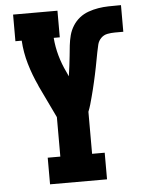

<svg xmlns="http://www.w3.org/2000/svg" viewBox="-53 -777 605 819"><g transform="rotate(-5 250.0 -367.5)"><path d="M128 0V-114H182V-283L115 -423V-424Q93 -471 78.5 -520.5Q64 -570 61 -621H34V-735H224V-621H198Q201 -582 211.5 -544.5Q222 -507 239 -472L248 -452Q251 -474 254 -495.5Q257 -517 259 -539Q261 -561 263.5 -583Q266 -605 271.5 -626Q277 -647 289 -666Q301 -685 318 -698.5Q335 -712 356 -719.5Q377 -727 398.5 -730.5Q420 -734 442 -734.5Q464 -735 486 -735H496V-621H460Q444 -621 428 -618Q412 -615 400.5 -603.5Q389 -592 385 -576Q381 -560 378 -544Q375 -528 372 -512.5Q369 -497 366 -481Q363 -465 359.5 -449.5Q356 -434 352.5 -418Q349 -402 345 -386.5Q341 -371 337 -355.5Q333 -340 328.5 -324.5Q324 -309 318 -294V-114H372V0Z"/></g></svg>

Font: Iosevka Curly Slab Heavy
Style: Regular
Weight: 900
Monospace: yes
Designer: Belleve Invis
Foundry: Belleve Invis
Version: Version 22.1.2; ttfautohint (v1.8.4)